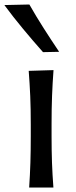

<svg xmlns="http://www.w3.org/2000/svg" viewBox="-48 -846 343 866"><path d="M83.5 0Q87.4 -58.1 89.1 -112.3Q90.8 -166.5 90.8 -231.9V-284.7Q90.8 -356 88.4 -412.4Q85.9 -468.8 81.5 -526.4L193.4 -529.8Q189 -470.7 186.8 -414.1Q184.6 -357.4 184.6 -284.7V-231.9Q184.6 -166.5 186.5 -112.3Q188.5 -58.1 192.9 0ZM146 -610.8Q99.6 -663.1 55.7 -716.1Q11.7 -769 -28.3 -823.2L84.5 -825.7Q114.7 -772.5 148.7 -719.2Q182.6 -666 218.8 -612.3Z"/></svg>

Font: Pinar-DS1-FD Medium
Style: Regular
Weight: 500
Designer: Amin Abedi
Version: Version 3.000